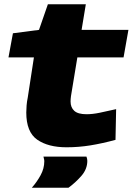

<svg xmlns="http://www.w3.org/2000/svg" viewBox="-20 -685 628 906"><path d="M528 -170 525 -25Q462 -8 406.5 1Q351 10 294 10Q207 10 155.5 -26Q104 -62 104 -154Q104 -169 105.5 -187.5Q107 -206 111 -225L140 -414H20L41 -528L164 -544L206 -665H385L365 -544H586L563 -414H345L315 -232Q314 -225 313.5 -218.5Q313 -212 313 -206Q313 -178 330.5 -162Q348 -146 388 -146Q417 -146 450.5 -153Q484 -160 528 -170ZM185 54H388Q392 65 392 74Q392 113 364 145Q336 177 303 201H130Q154 174 171.5 142Q189 110 189 76Q189 70 187.5 64.5Q186 59 185 54Z"/></svg>

Font: Georama ExtraExtended
Style: Bold Italic
Weight: 700
Width: 8
Italic angle: -9°
Designer: Jean-Baptiste Levee
Foundry: Production Type
Version: Version 1.000